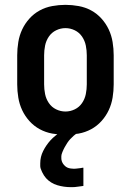

<svg xmlns="http://www.w3.org/2000/svg" viewBox="-20 -548 540 792"><path d="M250 8Q223 8 195.5 3Q168 -2 144 -15Q120 -28 101.5 -48.5Q83 -69 71.5 -93.5Q60 -118 55.5 -145.5Q51 -173 51 -200V-320Q51 -347 55.5 -374.5Q60 -402 71.5 -426.5Q83 -451 101.5 -471.5Q120 -492 144 -505Q168 -518 195.5 -523Q223 -528 250 -528Q277 -528 304.5 -523Q332 -518 356 -505Q380 -492 398.5 -471.5Q417 -451 428.5 -426.5Q440 -402 444.5 -374.5Q449 -347 449 -320V-200Q449 -173 444.5 -145.5Q440 -118 428.5 -93.5Q417 -69 398.5 -48.5Q380 -28 356 -15Q332 -2 304.5 3Q277 8 250 8ZM250 -88Q270 -88 288.5 -97Q307 -106 318.5 -123Q330 -140 334 -160Q338 -180 338 -200V-320Q338 -340 334 -360Q330 -380 318.5 -397Q307 -414 288.5 -423Q270 -432 250 -432Q230 -432 211.5 -423Q193 -414 181.5 -397Q170 -380 166 -360Q162 -340 162 -320V-200Q162 -180 166 -160Q170 -140 181.5 -123Q193 -106 211.5 -97Q230 -88 250 -88ZM272 224Q258 224 244 222Q230 220 216.5 216Q203 212 191 204.5Q179 197 170 187Q161 177 153.5 161.5Q146 146 146 137V126Q146 112 149 99.5Q152 87 158 75Q164 63 171.5 52Q179 41 188 31Q197 21 209 11.5Q221 2 229 -3L238 -8H301V0Q292 5 284.5 11.5Q277 18 270 25.5Q263 33 257.5 41.5Q252 50 247 59Q242 68 237.5 79Q233 90 233 96V105Q233 111 235 117Q237 123 240.5 128Q244 133 248.5 137Q253 141 258.5 143.5Q264 146 271.5 147Q279 148 283 148H287Q291 148 295 147.5Q299 147 303 146.5Q307 146 312 145.5Q317 145 320 144H324V219Q318 220 312.5 220.5Q307 221 301.5 222Q296 223 289 223.5Q282 224 279 224Z"/></svg>

Font: Iosevka Custom
Style: Bold
Weight: 700
Monospace: yes
Designer: Belleve Invis
Foundry: Belleve Invis
Version: Version 30.3.3; ttfautohint (v1.8.3)